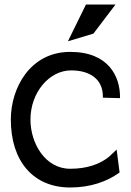

<svg xmlns="http://www.w3.org/2000/svg" viewBox="-20 -820 580 851"><path d="M394 -671 492 -800H361L281 -637ZM291 -72C181 -72 115 -184 115 -290C115 -411 199 -508 295 -508C379 -508 436 -469 436 -392V-387L512 -385V-390C512 -479 463 -590 291 -590C115 -590 28 -432 28 -290C28 -105 128 11 291 11C381 11 453 -15 508 -54L510 -56L497 -157L464 -126C423 -92 365 -72 291 -72Z"/></svg>

Font: Charger
Style: Bd
Weight: 400
Designer: Jasper
Foundry: Cannot Into Space Fonts
Version: Version 0.98